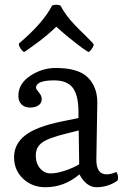

<svg xmlns="http://www.w3.org/2000/svg" viewBox="-20 -775 520 805"><path d="M240 -266 309 -280V-305Q309 -375 285.5 -406.5Q262 -438 207 -438Q131 -438 131 -407Q131 -401 143 -387.5Q155 -374 155 -358.5Q155 -343 141.5 -333.5Q128 -324 106 -324Q84 -324 70.5 -337Q57 -350 57 -373Q57 -424 106.5 -457Q156 -490 214 -490Q308 -490 348 -450.5Q388 -411 388 -345Q388 -343 384 -108Q383 -44 427 -44Q445 -44 468 -54Q475 -42 475 -31.5Q475 -21 473 -19Q463 -9 438 0.5Q413 10 385 10Q342 10 313 -44Q250 10 170 10Q115 10 77 -25.5Q39 -61 39 -116Q39 -171 85.5 -207.5Q132 -244 240 -266ZM312 -86 310 -228 258 -215Q181 -196 155.5 -176.5Q130 -157 130 -123.5Q130 -90 148 -69Q166 -48 192 -48Q218 -48 252.5 -59.5Q287 -71 312 -86ZM198 -751Q202 -755 215 -755Q228 -755 234 -751Q256 -709 295 -669Q308 -655 336 -628Q373 -592 373 -588Q373 -584 369 -577Q365 -570 362 -566Q354 -557 351.5 -557Q349 -557 326 -573Q263 -620 216 -663Q178 -626 130.5 -591.5Q83 -557 81.5 -557Q80 -557 77 -559Q70 -565 64.5 -574.5Q59 -584 59 -588Q59 -592 60 -593Q161 -679 198 -751Z"/></svg>

Font: Esteban
Style: Regular
Weight: 400
Designer: Angelica Diaz Rivera
Foundry: Angelica Diaz Rivera
Version: Version 1.002